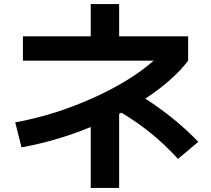

<svg xmlns="http://www.w3.org/2000/svg" viewBox="-20 -833 1040 946"><path d="M737 -534H93V-654H427V-813H567V-654H907V-534Q834 -438 696 -347Q845 -251 957 -134L857 -50Q793 -120 725.5 -175Q658 -230 578 -278L567 -272V93H427V-207Q255 -137 86 -107L55 -230Q251 -266 437.5 -350Q624 -434 737 -534Z"/></svg>

Font: Enso
Style: Bold
Weight: 700
Designer: Coji Morishita
Foundry: UNDERFOREST DESIGN
Version: Version 1.000